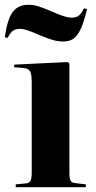

<svg xmlns="http://www.w3.org/2000/svg" viewBox="-32 -785 404 805"><path d="M34 0V-12L76 -16Q90 -17 95.5 -26Q101 -35 101 -62V-440Q101 -473 94.5 -485.5Q88 -498 66 -500L27 -503L28 -514L252 -525L259 -518V-60Q259 -35 264.5 -26.5Q270 -18 287 -17L328 -12V0ZM234 -611Q211 -611 188.5 -617.5Q166 -624 136 -637Q97 -654 80 -659Q63 -664 51 -664Q36 -664 24 -657Q12 -650 0 -626L-12 -629Q-1 -706 22 -735.5Q45 -765 86 -765Q109 -765 132 -757.5Q155 -750 182 -738Q219 -722 237 -716.5Q255 -711 270 -711Q286 -711 297 -718.5Q308 -726 320 -750L333 -747Q320 -692 306 -662.5Q292 -633 275 -622Q258 -611 234 -611Z"/></svg>

Font: Literata 72pt
Style: Bold
Weight: 700
Designer: Latin by Veronika Burian and Jose Scaglione. Greek by Irene Vlachou. Cyrillic by Vera Evstafieva.
Foundry: TypeTogether
Version: Version 3.002